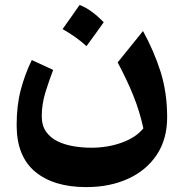

<svg xmlns="http://www.w3.org/2000/svg" viewBox="-20 -513 754 788"><path d="M568.4 13.7Q553.2 -56.2 527.3 -120.4Q501.5 -184.6 462.9 -256.8L566.9 -385.7Q612.3 -303.2 639.2 -218Q666 -132.8 666 -31.7Q666 58.6 623 122.8Q580.1 187 505.1 220.9Q430.2 254.9 334 254.9Q200.2 254.9 124.3 191.7Q48.3 128.4 48.3 0.5Q48.3 -80.1 65.2 -144Q82 -208 110.4 -266.6L198.2 -226.1Q181.6 -183.1 166.5 -134.3Q151.4 -85.4 151.4 -36.6Q151.4 2.4 169.4 27.8Q187.5 53.2 217.3 67.4Q247.1 81.5 283 87.4Q318.8 93.3 354.5 93.3Q421.9 93.3 480 72.3Q538.1 51.3 568.4 13.7ZM306.6 -492.7Q332.5 -482.9 357.2 -464.6Q381.8 -446.3 405.8 -421.9Q388.7 -397.9 371.1 -373.3Q353.5 -348.6 335 -323.7Q291 -363.3 236.8 -393.6Q254.9 -418.9 272.2 -443.4Q289.6 -467.8 306.6 -492.7Z"/></svg>

Font: Pinar-FD SemiBold
Style: Regular
Weight: 600
Designer: Amin Abedi
Version: Version 2.000